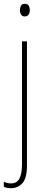

<svg xmlns="http://www.w3.org/2000/svg" viewBox="-36 -836 242 1004"><path d="M68 -783Q68 -795 73.5 -805.5Q79 -816 94 -816Q109 -816 114.5 -806Q120 -796 120 -784Q120 -769 113.5 -759.5Q107 -750 93 -750Q80 -750 74 -760Q68 -770 68 -783ZM22 148Q9 148 -0.5 146Q-10 144 -16 141V114Q0 123 22 123Q52 123 65.5 98Q79 73 79 24V-620H105V30Q105 96 81 122Q57 148 22 148Z"/></svg>

Font: Noto Sans Kannada UI Condensed Thin
Style: Regular
Weight: 100
Width: 3
Designer: Jelle Bosma - Monotype Design Team
Foundry: Monotype Imaging Inc.
Version: Version 2.005; ttfautohint (v1.8.4.7-5d5b)